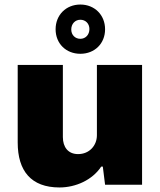

<svg xmlns="http://www.w3.org/2000/svg" viewBox="-20 -814 707 846"><path d="M334 -577C397 -577 443 -622 443 -685C443 -748 397 -794 334 -794C271 -794 225 -748 225 -685C225 -622 271 -577 334 -577ZM334 -643C311 -643 294 -660 294 -684C294 -709 311 -727 334 -727C357 -727 374 -710 374 -686C374 -661 357 -643 334 -643ZM242 12C314 12 387 -21 426 -80H433L443 0H606V-528H407V-218C407 -173 374 -135 324 -135C280 -135 257 -166 257 -210V-528H58V-186C58 -61 117 12 242 12Z"/></svg>

Font: Archivo Black
Style: Regular
Weight: 900
Designer: Hector Gatti
Foundry: Omnibus-Type
Version: Version 2.001